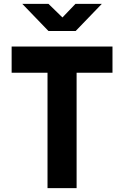

<svg xmlns="http://www.w3.org/2000/svg" viewBox="-20 -970 640 990"><path d="M225 0V-595H40V-730H560V-595H375V0ZM230 -810 95 -950H230L302 -880L369 -950H505L370 -810Z"/></svg>

Font: JetBrains Mono NL ExtraBold
Style: Regular
Weight: 800
Designer: Philipp Nurullin, Konstantin Bulenkov
Foundry: JetBrains
Version: Version 2.304; ttfautohint (v1.8.4.7-5d5b)